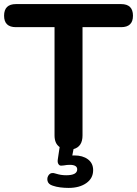

<svg xmlns="http://www.w3.org/2000/svg" viewBox="-23 -725 671 940"><path d="M313 195Q293 195 272.5 192.5Q252 190 235 184Q213 177 209.5 160Q206 143 217 130Q228 117 250 125Q263 129 275 131Q287 133 301 133Q355 133 355 104Q355 82 318 82Q304 82 289 85Q281 86 275.5 86Q270 86 266 82Q257 73 260 55L269 -5Q244 -22 244 -62V-592H55Q-3 -592 -3 -648Q-3 -705 55 -705H570Q628 -705 628 -648Q628 -592 570 -592H381V-62Q381 -7 337 5L331 36H341Q382 36 407.5 55Q433 74 433 108Q433 148 399.5 171.5Q366 195 313 195Z"/></svg>

Font: Chiron GoRound TC SB
Style: Regular
Weight: 500
Designer: Ryoko NISHIZUKA 西塚涼子 (kana, bopomofo & ideographs); Paul D. Hunt (Latin, Greek & Cyrillic); Sandoll Communications 산돌커뮤니
Foundry: Adobe
Version: Version 1.000;hotconv 1.1.1;makeotfexe 2.6.0